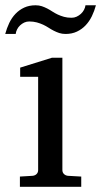

<svg xmlns="http://www.w3.org/2000/svg" viewBox="-42 -715 387 735"><path d="M34.2 0V-39.1L83 -42Q92.3 -43 98.1 -48.8Q104 -54.7 104 -64V-420.9H35.2V-456.1L157.2 -494.1H196.8V-64Q196.8 -54.7 202.9 -48.8Q209 -43 217.8 -42L269 -39.1V0ZM325.2 -694.8Q319.3 -672.9 309.6 -652.8Q299.8 -632.8 285.6 -617.9Q271.5 -603 252.4 -594Q233.4 -585 209 -585Q195.8 -585 184.8 -588.6Q173.8 -592.3 163.8 -597.4Q153.8 -602.5 144 -608.9Q134.3 -615.2 123.3 -620.4Q112.3 -625.5 99.1 -629.2Q85.9 -632.8 69.8 -632.8Q59.6 -632.8 50.8 -628.7Q42 -624.5 34.9 -617.9Q27.8 -611.3 23.4 -602.5Q19 -593.8 18.1 -585H-22Q-16.1 -606.9 -6.6 -627Q2.9 -647 17.3 -662.1Q31.7 -677.2 50.8 -686Q69.8 -694.8 94.2 -694.8Q107.4 -694.8 118.2 -691.2Q128.9 -687.5 138.9 -682.4Q148.9 -677.2 158.4 -670.9Q168 -664.6 179 -659.4Q189.9 -654.3 202.9 -650.6Q215.8 -647 231.9 -647Q242.2 -647 251.2 -651.1Q260.3 -655.3 267.6 -661.9Q274.9 -668.5 279.5 -677.2Q284.2 -686 285.2 -694.8Z"/></svg>

Font: Charis SIL Viet
Style: Regular
Weight: 400
Foundry: SIL International
Version: Version 5.000